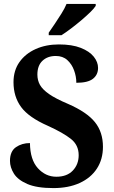

<svg xmlns="http://www.w3.org/2000/svg" viewBox="-20 -951 581 981"><path d="M253 10Q168 10 119.5 -11Q71 -32 51 -64Q31 -96 31 -129Q31 -178 61.5 -199Q92 -220 133 -220Q134 -135 173.5 -91.5Q213 -48 268 -48Q322 -48 352 -79.5Q382 -111 382 -158Q382 -210 342 -241.5Q302 -273 225 -308Q127 -351 88 -404Q49 -457 49 -531Q49 -591 79.5 -634Q110 -677 162.5 -700.5Q215 -724 281 -724Q348 -724 392.5 -706.5Q437 -689 459 -661.5Q481 -634 481 -604Q481 -569 455 -548.5Q429 -528 370 -528Q370 -560 358.5 -591.5Q347 -623 324 -644Q301 -665 265 -665Q223 -665 197 -640.5Q171 -616 171 -570Q171 -541 184 -517.5Q197 -494 230.5 -470.5Q264 -447 328 -420Q424 -378 465 -327Q506 -276 506 -201Q506 -137 475 -89.5Q444 -42 387 -16Q330 10 253 10ZM229 -784Q243 -804 260.5 -830Q278 -856 294.5 -882.5Q311 -909 320 -931H469V-921Q461 -908 441 -888.5Q421 -869 395 -847Q369 -825 342.5 -805Q316 -785 294 -771H229Z"/></svg>

Font: Noto Serif Khmer SemiCondensed
Style: Bold
Weight: 700
Width: 4
Designer: Danh Hong and the Monotype Design Team
Foundry: Monotype Imaging Inc.
Version: Version 2.004; ttfautohint (v1.8.4.7-5d5b)